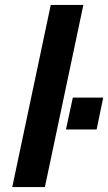

<svg xmlns="http://www.w3.org/2000/svg" viewBox="-20 -763 441 783"><path d="M30 0 187 -743H320L163 0ZM249 -235 277 -365H401L374 -235Z"/></svg>

Font: Saira SemiExpanded SemiBold
Style: Italic
Weight: 600
Width: 6
Italic angle: -12°
Designer: Hector Gatti with collaboration of the Omnibus-Type team
Foundry: Omnibus-Type
Version: Version 1.101